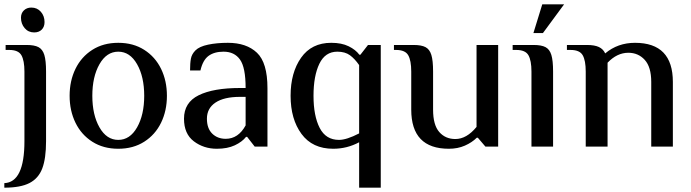

<svg xmlns="http://www.w3.org/2000/svg" viewBox="-28 -678 3196 888"><path d="M69 -596Q69 -617 82.5 -630Q96 -643 117 -643Q144 -643 161 -623.5Q178 -604 178 -576Q178 -554 165 -541Q152 -528 130 -528Q103 -528 86 -548Q69 -568 69 -596ZM-8 169Q85 165 85 -25V-347Q85 -398 71 -422.5Q57 -447 15 -447H-2V-470H95Q131 -470 150 -460Q169 -450 177 -424Q185 -398 185 -347V-25Q185 55 167.5 101Q150 147 108.5 168.5Q67 190 -8 190Z M294 -235Q294 -304 321 -359.5Q348 -415 399 -447.5Q450 -480 519 -480Q588 -480 639 -447.5Q690 -415 717 -359.5Q744 -304 744 -235Q744 -166 717 -110.5Q690 -55 639 -22.5Q588 10 519 10Q450 10 399 -22.5Q348 -55 321 -110.5Q294 -166 294 -235ZM639 -235Q639 -323 606 -381Q573 -439 519 -439Q465 -439 432 -381Q399 -323 399 -235Q399 -147 432 -89Q465 -31 519 -31Q573 -31 606 -89Q639 -147 639 -235Z M823 -129Q823 -204 891 -237.5Q959 -271 1082 -271H1108Q1108 -366 1082 -402.5Q1056 -439 1006 -439Q963 -439 936.5 -419.5Q910 -400 899 -352H851Q851 -386 855 -407Q859 -428 876 -445Q894 -463 934.5 -471.5Q975 -480 1026 -480Q1112 -480 1160.5 -434Q1209 -388 1209 -270V0H1150L1115 -45H1110Q1092 -22 1058 -6Q1024 10 975 10Q914 10 868.5 -24.5Q823 -59 823 -129ZM1108 -98V-230H1082Q1008 -230 968.5 -203.5Q929 -177 929 -129Q929 -84 953.5 -60Q978 -36 1016 -36Q1074 -36 1108 -98Z M1633 -20Q1577 10 1513 10Q1417 10 1366.5 -58.5Q1316 -127 1316 -235Q1316 -342 1364.5 -411Q1413 -480 1504 -480Q1552 -480 1584.5 -464Q1617 -448 1634 -425H1639L1674 -470H1733V190H1633ZM1633 -61V-377Q1613 -406 1590.5 -422.5Q1568 -439 1532 -439Q1476 -439 1449 -383Q1422 -327 1422 -235Q1422 -142 1450.5 -86.5Q1479 -31 1540 -31Q1575 -31 1633 -61Z M1874 -171V-347Q1874 -398 1860 -422.5Q1846 -447 1804 -447H1794V-470H1885Q1921 -470 1940 -460Q1959 -450 1967 -424Q1975 -398 1975 -347V-171Q1975 -100 2003.5 -67.5Q2032 -35 2078 -35Q2130 -35 2176 -91V-470H2276V0H2217L2182 -41H2177Q2155 -19 2122 -4.5Q2089 10 2048 10Q1874 10 1874 -171Z M2430 -347Q2430 -398 2416 -422.5Q2402 -447 2360 -447H2343V-470H2440Q2476 -470 2495 -460Q2514 -450 2522 -424Q2530 -398 2530 -347V0H2430ZM2480 -658H2581L2483 -525H2439Z M2681 -347Q2681 -398 2667 -422.5Q2653 -447 2611 -447H2594V-470H2686Q2722 -470 2742 -460.5Q2762 -451 2771 -431Q2829 -480 2909 -480Q3084 -480 3084 -299V0H2984V-299Q2984 -368 2954 -401Q2924 -434 2878 -434Q2826 -434 2782 -388V0H2681Z"/></svg>

Font: El Messiri Medium
Style: Regular
Weight: 500
Designer: Mohamed Gaber
Foundry: Kief Type Foundry
Version: Version 2.007